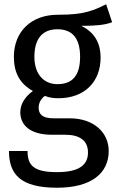

<svg xmlns="http://www.w3.org/2000/svg" viewBox="-20 -650 549 899"><path d="M477 -630C422 -603 376 -580 251 -581C127 -581 45 -503 45 -384C45 -309 73 -258 134 -224C98 -198 75 -163 75 -125C75 -66 118 -19 224 -19H286C354 -19 392 9 392 64C392 120 354 156 247 156C138 156 109 125 109 57H22C22 167 77 229 247 229C408 229 489 161 489 57C489 -29 420 -96 306 -96H231C176 -96 161 -117 161 -146C161 -168 172 -188 190 -201C210 -193 230 -190 253 -190C377 -190 451 -268 451 -380C451 -453 419 -500 361 -529C422 -529 469 -532 505 -546ZM249 -513C321 -513 355 -468 355 -384C355 -295 318 -256 249 -256C183 -256 141 -305 141 -384C141 -468 178 -513 249 -513Z"/></svg>

Font: Glow Sans SC Condensed Medium
Style: Regular
Weight: 600
Width: 3
Designer: Ryoko NISHIZUKA (kana, bopomofo & ideographs); Paul D. Hunt (Latin, Greek & Cyrillic); Sandoll Communications, Soo-young
Version: Version 0.93